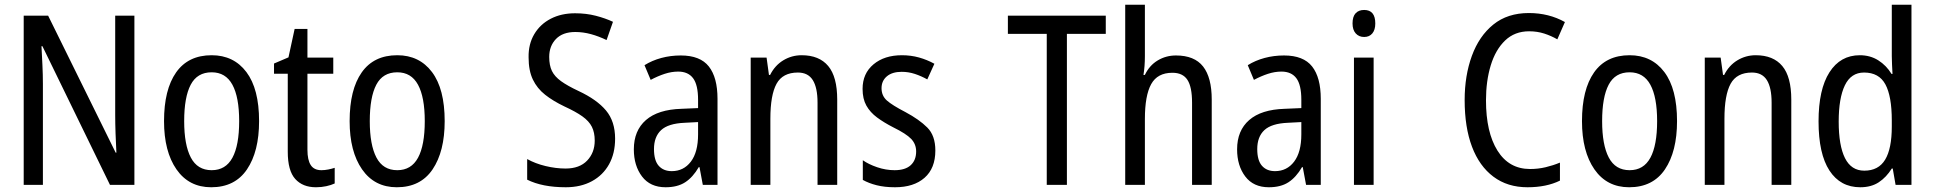

<svg xmlns="http://www.w3.org/2000/svg" viewBox="-20 -780 8154 810"><path d="M547 0H444L159 -585H155Q157 -546 159 -505Q161 -464 161 -426V0H80V-714H183L468 -136H471Q469 -174 467.5 -216.5Q466 -259 466 -294V-714H547Z M1073 -269Q1073 -141 1022 -65.5Q971 10 871 10Q777 10 724.5 -65.5Q672 -141 672 -269Q672 -402 723 -474.5Q774 -547 873 -547Q966 -547 1019.5 -476Q1073 -405 1073 -269ZM757 -269Q757 -169 785 -115.5Q813 -62 873 -62Q932 -62 960.5 -114.5Q989 -167 989 -269Q989 -370 960.5 -422.5Q932 -475 873 -475Q812 -475 784.5 -422.5Q757 -370 757 -269Z M1336 -62Q1350 -62 1365 -65Q1380 -68 1392 -72V-6Q1377 1 1356.5 5.5Q1336 10 1313 10Q1257 10 1225.5 -25Q1194 -60 1194 -140V-469H1136V-512L1197 -538L1223 -658H1277V-537H1386V-469H1277V-148Q1277 -105 1291 -83.5Q1305 -62 1336 -62Z M1856 -269Q1856 -141 1805 -65.5Q1754 10 1654 10Q1560 10 1507.5 -65.5Q1455 -141 1455 -269Q1455 -402 1506 -474.5Q1557 -547 1656 -547Q1749 -547 1802.5 -476Q1856 -405 1856 -269ZM1540 -269Q1540 -169 1568 -115.5Q1596 -62 1656 -62Q1715 -62 1743.5 -114.5Q1772 -167 1772 -269Q1772 -370 1743.5 -422.5Q1715 -475 1656 -475Q1595 -475 1567.5 -422.5Q1540 -370 1540 -269Z M2575 -195Q2575 -133 2549.5 -87Q2524 -41 2477 -15.5Q2430 10 2367 10Q2268 10 2204 -22V-109Q2238 -90 2281.5 -79.5Q2325 -69 2366 -69Q2425 -69 2457 -102.5Q2489 -136 2489 -187Q2489 -221 2477 -245Q2465 -269 2437 -289Q2409 -309 2361 -331Q2313 -354 2279.5 -380.5Q2246 -407 2228 -444.5Q2210 -482 2210 -538Q2209 -594 2234 -636Q2259 -678 2303.5 -701Q2348 -724 2406 -724Q2453 -724 2493.5 -713.5Q2534 -703 2566 -688L2539 -611Q2506 -627 2473 -636Q2440 -645 2407 -645Q2354 -645 2325.5 -615.5Q2297 -586 2297 -540Q2297 -504 2308.5 -480.5Q2320 -457 2347 -437.5Q2374 -418 2421 -396Q2498 -360 2536.5 -314Q2575 -268 2575 -195Z M2852 -546Q2934 -546 2970.5 -499.5Q3007 -453 3007 -363V0H2945L2931 -75H2928Q2903 -32 2870.5 -11Q2838 10 2788 10Q2723 10 2688.5 -35.5Q2654 -81 2654 -150Q2654 -229 2705 -273.5Q2756 -318 2855 -321L2925 -324V-359Q2925 -422 2904 -450Q2883 -478 2841 -478Q2813 -478 2784 -468.5Q2755 -459 2725 -443L2699 -505Q2731 -525 2770 -535.5Q2809 -546 2852 -546ZM2868 -262Q2799 -259 2769 -231Q2739 -203 2739 -151Q2739 -103 2759 -80.5Q2779 -58 2814 -58Q2864 -58 2894.5 -98Q2925 -138 2925 -213V-265Z M3362 -547Q3436 -547 3474 -501.5Q3512 -456 3512 -360V0H3429V-347Q3429 -410 3409 -442Q3389 -474 3346 -474Q3282 -474 3256 -426.5Q3230 -379 3230 -279V0H3147V-537H3214L3224 -464H3229Q3249 -504 3284.5 -525.5Q3320 -547 3362 -547Z M3926 -145Q3926 -70 3880.5 -30Q3835 10 3756 10Q3712 10 3678.5 1.5Q3645 -7 3620 -21V-104Q3644 -87 3680.5 -74.5Q3717 -62 3754 -62Q3799 -62 3822 -83Q3845 -104 3845 -141Q3845 -172 3824 -194Q3803 -216 3748 -243Q3709 -263 3680 -284.5Q3651 -306 3635 -334.5Q3619 -363 3619 -405Q3619 -470 3665 -508.5Q3711 -547 3785 -547Q3823 -547 3857 -537.5Q3891 -528 3922 -511L3892 -445Q3867 -459 3840 -468Q3813 -477 3784 -477Q3744 -477 3721.5 -458Q3699 -439 3699 -408Q3699 -376 3721.5 -356Q3744 -336 3800 -307Q3858 -276 3892 -242Q3926 -208 3926 -145Z M4481 0H4396V-637H4232V-714H4645V-637H4481Z M4810 -543Q4810 -500 4804 -464H4810Q4829 -504 4864 -525Q4899 -546 4941 -546Q5019 -546 5055.5 -499.5Q5092 -453 5092 -360V0H5009V-347Q5009 -413 4989.5 -443Q4970 -473 4926 -473Q4863 -473 4836.5 -425Q4810 -377 4810 -278V0H4727V-760H4810Z M5397 -546Q5479 -546 5515.5 -499.5Q5552 -453 5552 -363V0H5490L5476 -75H5473Q5448 -32 5415.5 -11Q5383 10 5333 10Q5268 10 5233.5 -35.5Q5199 -81 5199 -150Q5199 -229 5250 -273.5Q5301 -318 5400 -321L5470 -324V-359Q5470 -422 5449 -450Q5428 -478 5386 -478Q5358 -478 5329 -468.5Q5300 -459 5270 -443L5244 -505Q5276 -525 5315 -535.5Q5354 -546 5397 -546ZM5413 -262Q5344 -259 5314 -231Q5284 -203 5284 -151Q5284 -103 5304 -80.5Q5324 -58 5359 -58Q5409 -58 5439.5 -98Q5470 -138 5470 -213V-265Z M5735 -738Q5782 -738 5782 -681Q5782 -654 5769.5 -639Q5757 -624 5735 -624Q5713 -624 5699.5 -639Q5686 -654 5686 -681Q5686 -710 5699 -724Q5712 -738 5735 -738ZM5775 -537V0H5692V-537Z M6431 -648Q6370 -648 6329.5 -609Q6289 -570 6269 -504Q6249 -438 6249 -357Q6249 -222 6297.5 -144.5Q6346 -67 6435 -67Q6469 -67 6500.5 -74.5Q6532 -82 6561 -94V-18Q6504 10 6424 10Q6340 10 6280.5 -34.5Q6221 -79 6190 -161Q6159 -243 6159 -358Q6159 -461 6189.5 -544.5Q6220 -628 6280 -676.5Q6340 -725 6430 -725Q6514 -725 6582 -687L6550 -614Q6524 -629 6494.5 -638.5Q6465 -648 6431 -648Z M7055 -269Q7055 -141 7004 -65.5Q6953 10 6853 10Q6759 10 6706.5 -65.5Q6654 -141 6654 -269Q6654 -402 6705 -474.5Q6756 -547 6855 -547Q6948 -547 7001.5 -476Q7055 -405 7055 -269ZM6739 -269Q6739 -169 6767 -115.5Q6795 -62 6855 -62Q6914 -62 6942.5 -114.5Q6971 -167 6971 -269Q6971 -370 6942.5 -422.5Q6914 -475 6855 -475Q6794 -475 6766.5 -422.5Q6739 -370 6739 -269Z M7387 -547Q7461 -547 7499 -501.5Q7537 -456 7537 -360V0H7454V-347Q7454 -410 7434 -442Q7414 -474 7371 -474Q7307 -474 7281 -426.5Q7255 -379 7255 -279V0H7172V-537H7239L7249 -464H7254Q7274 -504 7309.5 -525.5Q7345 -547 7387 -547Z M7828 10Q7744 10 7698 -60.5Q7652 -131 7652 -268Q7652 -403 7698 -475Q7744 -547 7826 -547Q7870 -547 7904 -525.5Q7938 -504 7960 -468H7964Q7963 -487 7962 -507.5Q7961 -528 7961 -543V-760H8044V0H7977L7965 -69H7961Q7938 -32 7906 -11Q7874 10 7828 10ZM7845 -60Q7905 -60 7933 -106.5Q7961 -153 7961 -246V-272Q7961 -374 7934 -424Q7907 -474 7844 -474Q7789 -474 7763 -420Q7737 -366 7737 -267Q7737 -166 7763.5 -113Q7790 -60 7845 -60Z"/></svg>

Font: Noto Sans Thai Cond
Style: Regular
Weight: 400
Width: 3
Designer: Monotype Design Team
Foundry: Monotype Imaging Inc.
Version: Version 2.002; ttfautohint (v1.8.4.7-5d5b)